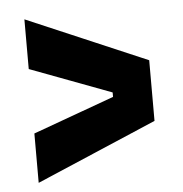

<svg xmlns="http://www.w3.org/2000/svg" viewBox="-42 -608 532 558"><g transform="rotate(-5 224.5 -329.5)"><path d="M49 -91V-235L286 -321V-334L49 -423V-568L400 -418V-241Z"/></g></svg>

Font: Bricolage Grotesque 24pt SemiCondensed
Style: Bold
Weight: 700
Width: 4
Designer: Mathieu Triay
Foundry: Atelier Triay
Version: Version 1.001;gftools[0.9.33.dev8+g029e19f]